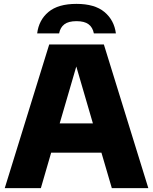

<svg xmlns="http://www.w3.org/2000/svg" viewBox="-20 -969 788 989"><path d="M4.5 0 233.5 -740H515L744 0H556L502.5 -182.5H243.5L190.5 0ZM287.5 -333.5H458.5L373 -626.5ZM171.5 -797Q180 -866 229.8 -907.5Q279.5 -949 374 -949Q468 -949 518 -907.2Q568 -865.5 577 -797H463.5Q457.5 -828 436.2 -844Q415 -860 374 -860Q333 -860 311.8 -844Q290.5 -828 284.5 -797Z"/></svg>

Font: Encode Sans XBd
Style: Regular
Weight: 800
Designer: Multiple Designers
Foundry: Impallari Type
Version: Version 3.002; ttfautohint (v1.8.3) -l 8 -r 50 -G 200 -x 14 